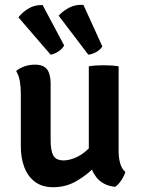

<svg xmlns="http://www.w3.org/2000/svg" viewBox="-20 -773 588 802"><path d="M475.5 -141Q475.5 -114 482 -90.8Q488.5 -67.5 503.5 -55Q499 -38.5 486.8 -20Q474.5 -1.5 461 7.5Q405 1.5 378 -38.8Q351 -79 351 -132.5V-496Q377.5 -500.5 413 -500.5Q447.5 -500.5 475.5 -496ZM67 -382.5Q67 -410 62.8 -434.2Q58.5 -458.5 47.5 -476.5Q61 -488 81.5 -495.5Q102 -503 125.5 -503Q162 -503 176.8 -483Q191.5 -463 191.5 -425V-187Q191.5 -143.5 202.8 -123.2Q214 -103 246 -103Q267.5 -103 293 -113.5Q318.5 -124 342.5 -145Q366.5 -166 382 -196V-82Q348 -45.5 302.2 -18.2Q256.5 9 202.5 9Q156.5 9 126.5 -13.2Q96.5 -35.5 81.8 -74Q67 -112.5 67 -160.5ZM158 -752 248 -583Q240 -568.5 223.5 -557.8Q207 -547 191.5 -544.5L57 -700.5Q73.5 -722 99.2 -737.5Q125 -753 158 -752ZM328.5 -752.5 407.5 -579Q399 -565 381.8 -555.5Q364.5 -546 349 -544.5L225 -707.5Q243 -727.5 269.5 -741.2Q296 -755 328.5 -752.5Z"/></svg>

Font: Signika Negative Light SemiBold
Style: Regular
Weight: 600
Version: Version 2.001